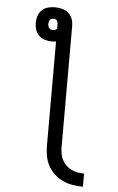

<svg xmlns="http://www.w3.org/2000/svg" viewBox="-61 -777 623 1018"><g transform="rotate(5 250.0 -267.5)"><path d="M420 200Q393 200 365.5 195.5Q338 191 313 179.5Q288 168 267.5 149Q247 130 234 106Q221 82 216 54.5Q211 27 211 0V-554Q206 -554 200.5 -553.5Q195 -553 189 -553Q171 -553 152.5 -558Q134 -563 120.5 -576Q107 -589 101 -607Q95 -625 95 -644Q95 -663 101 -681Q107 -699 120.5 -712Q134 -725 152.5 -730Q171 -735 190 -735Q209 -735 228 -730Q247 -725 261.5 -712.5Q276 -700 282.5 -681.5Q289 -663 289 -644V0Q289 18 292 35Q295 52 303 68Q311 84 323.5 96Q336 108 352 116Q368 124 385 127Q402 130 420 130ZM189 -614Q196 -614 202 -616.5Q208 -619 211 -624V-644Q211 -649 210 -654.5Q209 -660 206.5 -664.5Q204 -669 199 -671.5Q194 -674 189 -674Q183 -674 177.5 -672Q172 -670 168.5 -665.5Q165 -661 163.5 -655.5Q162 -650 162 -644Q162 -638 163.5 -632.5Q165 -627 168.5 -622.5Q172 -618 178 -616Q184 -614 189 -614Z"/></g></svg>

Font: Iosevka Fuck
Style: Regular
Weight: 400
Monospace: yes
Designer: Belleve Invis
Foundry: Belleve Invis
Version: Version 28.0.7; ttfautohint (v1.8.3)